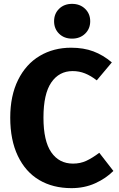

<svg xmlns="http://www.w3.org/2000/svg" viewBox="-20 -957 615 994"><path d="M559 -634 481 -541Q450 -565 420 -577Q390 -589 356 -589Q286 -589 245.5 -530Q205 -471 205 -348Q205 -227 245.5 -168.5Q286 -110 358 -110Q396 -110 427 -124.5Q458 -139 494 -166L567 -72Q528 -33 472.5 -8Q417 17 350 17Q254 17 183 -25Q112 -67 72.5 -149.5Q33 -232 33 -348Q33 -461 73.5 -543Q114 -625 185.5 -667.5Q257 -710 348 -710Q413 -710 463.5 -691Q514 -672 559 -634ZM447 -847Q447 -808 420.5 -782.5Q394 -757 353 -757Q312 -757 286 -782.5Q260 -808 260 -847Q260 -886 286 -911.5Q312 -937 353 -937Q394 -937 420.5 -911.5Q447 -886 447 -847Z"/></svg>

Font: FiraGOUPP
Style: Bold
Weight: 700
Designer: bBox Type
Foundry: bBox Type GmbH
Version: Version 1.001